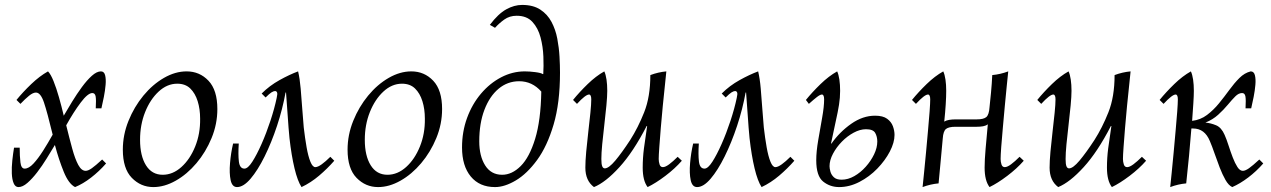

<svg xmlns="http://www.w3.org/2000/svg" viewBox="-20 -745 5162 780"><path d="M55 15Q42 15 35.5 -0.5Q29 -16 28 -40.5Q27 -65 30 -93Q33 -121 37 -145H60Q60 -111 63 -85.5Q66 -60 80 -60Q97 -60 116 -80.5Q135 -101 155 -132.5Q175 -164 194 -198Q172 -289 158.5 -329Q145 -369 126 -369Q114 -369 98 -356Q82 -343 63 -323L47 -339Q73 -371 107 -403.5Q141 -436 175 -455Q186 -444 197.5 -415.5Q209 -387 219.5 -350Q230 -313 239 -275Q254 -301 273 -332Q292 -363 312.5 -391Q333 -419 353 -437Q373 -455 390 -455Q403 -455 407 -439.5Q411 -424 409 -400.5Q407 -377 402 -351.5Q397 -326 392 -305H369Q371 -340 368.5 -353.5Q366 -367 355 -367Q337 -367 308 -328.5Q279 -290 249 -236Q262 -183 273.5 -141Q285 -99 298 -75Q311 -51 328 -51Q338 -51 353 -61.5Q368 -72 395 -97L411 -81Q383 -49 350 -23.5Q317 2 285 15Q259 2 239 -47Q219 -96 203 -156Q188 -131 169.5 -101Q151 -71 131 -45Q111 -19 91.5 -2Q72 15 55 15Z M603 15Q552 15 515.5 -22.5Q479 -60 479 -137Q479 -197 502 -254Q525 -311 562.5 -356.5Q600 -402 646 -428.5Q692 -455 738 -455Q791 -455 827 -417Q863 -379 863 -302Q863 -241 839.5 -184Q816 -127 778 -82Q740 -37 694 -11Q648 15 603 15ZM641 -35Q682 -35 717 -66.5Q752 -98 773 -150Q794 -202 793 -263Q793 -302 783 -334Q773 -366 753 -385.5Q733 -405 700 -405Q659 -405 624.5 -373Q590 -341 569.5 -289.5Q549 -238 549 -177Q549 -112 573 -73.5Q597 -35 641 -35Z M1322 -108 1338 -92Q1310 -60 1276.5 -31.5Q1243 -3 1205 15Q1189 -9 1176.5 -61Q1164 -113 1156 -184Q1152 -225 1149 -272Q1146 -319 1142 -369H1140Q1128 -302 1105.5 -234Q1083 -166 1055 -109.5Q1027 -53 998 -19Q969 15 943 15Q923 15 917 -13Q911 -41 914.5 -82.5Q918 -124 927 -162H950Q947 -117 950.5 -88.5Q954 -60 973 -60Q987 -60 1005 -88Q1023 -116 1042.5 -160Q1062 -204 1078.5 -254Q1095 -304 1104 -347Q1108 -364 1105.5 -369.5Q1103 -375 1098 -375Q1091 -375 1082.5 -369.5Q1074 -364 1059 -349L1043 -365Q1075 -397 1115.5 -419.5Q1156 -442 1191 -455Q1198 -426 1201.5 -385Q1205 -344 1208 -302Q1211 -260 1214 -227Q1219 -184 1225.5 -147Q1232 -110 1241 -88Q1250 -66 1261 -66Q1271 -66 1287 -77.5Q1303 -89 1322 -108Z M1516 15Q1465 15 1428.5 -22.5Q1392 -60 1392 -137Q1392 -197 1415 -254Q1438 -311 1475.5 -356.5Q1513 -402 1559 -428.5Q1605 -455 1651 -455Q1704 -455 1740 -417Q1776 -379 1776 -302Q1776 -241 1752.5 -184Q1729 -127 1691 -82Q1653 -37 1607 -11Q1561 15 1516 15ZM1554 -35Q1595 -35 1630 -66.5Q1665 -98 1686 -150Q1707 -202 1706 -263Q1706 -302 1696 -334Q1686 -366 1666 -385.5Q1646 -405 1613 -405Q1572 -405 1537.5 -373Q1503 -341 1482.5 -289.5Q1462 -238 1462 -177Q1462 -112 1486 -73.5Q1510 -35 1554 -35Z M1970 -644Q2004 -689 2036.5 -707Q2069 -725 2101 -725Q2146 -725 2175 -706Q2204 -687 2220.5 -656Q2237 -625 2244 -588Q2251 -551 2253 -515Q2255 -479 2255 -450Q2255 -327 2229 -239Q2203 -151 2162 -95Q2121 -39 2075.5 -12Q2030 15 1991 15Q1928 15 1892.5 -28Q1857 -71 1857 -146Q1857 -210 1877.5 -266Q1898 -322 1934 -364.5Q1970 -407 2016 -431Q2062 -455 2112 -455Q2131 -455 2154.5 -452Q2178 -449 2185 -444H2187Q2189 -475 2187.5 -515Q2186 -555 2176 -593Q2166 -631 2143 -656Q2120 -681 2079 -681Q2050 -681 2028.5 -665.5Q2007 -650 1991 -632ZM2089 -415Q2042 -415 2005.5 -384.5Q1969 -354 1948 -299Q1927 -244 1927 -171Q1927 -111 1951 -73Q1975 -35 2020 -35Q2060 -35 2095.5 -70.5Q2131 -106 2154 -181Q2177 -256 2179 -373Q2142 -415 2089 -415Z M2393 15Q2358 -11 2358 -64Q2358 -90 2361.5 -129Q2365 -168 2370 -210Q2375 -252 2378.5 -287Q2382 -322 2382 -341Q2382 -361 2373 -361Q2359 -361 2324 -323L2308 -339Q2334 -371 2367.5 -403.5Q2401 -436 2435 -455Q2441 -442 2444 -421.5Q2447 -401 2447 -376Q2447 -354 2443.5 -316.5Q2440 -279 2435 -237.5Q2430 -196 2426.5 -159Q2423 -122 2423 -99Q2423 -78 2426.5 -69.5Q2430 -61 2437 -61Q2453 -61 2479.5 -92.5Q2506 -124 2540 -176Q2572 -226 2597 -289Q2622 -352 2622 -440Q2654 -452 2687 -455Q2685 -434 2681 -396.5Q2677 -359 2672.5 -314Q2668 -269 2664.5 -225.5Q2661 -182 2658.5 -148Q2656 -114 2656 -99Q2656 -88 2659.5 -77Q2663 -66 2673 -66Q2683 -66 2698.5 -77.5Q2714 -89 2733 -108L2750 -92Q2722 -60 2683 -30.5Q2644 -1 2611 15Q2591 -11 2591 -64Q2591 -103 2596 -142Q2601 -181 2609 -233H2607Q2553 -128 2496.5 -66Q2440 -4 2393 15Z M3191 -108 3207 -92Q3179 -60 3145.5 -31.5Q3112 -3 3074 15Q3058 -9 3045.5 -61Q3033 -113 3025 -184Q3021 -225 3018 -272Q3015 -319 3011 -369H3009Q2997 -302 2974.5 -234Q2952 -166 2924 -109.5Q2896 -53 2867 -19Q2838 15 2812 15Q2792 15 2786 -13Q2780 -41 2783.5 -82.5Q2787 -124 2796 -162H2819Q2816 -117 2819.5 -88.5Q2823 -60 2842 -60Q2856 -60 2874 -88Q2892 -116 2911.5 -160Q2931 -204 2947.5 -254Q2964 -304 2973 -347Q2977 -364 2974.5 -369.5Q2972 -375 2967 -375Q2960 -375 2951.5 -369.5Q2943 -364 2928 -349L2912 -365Q2944 -397 2984.5 -419.5Q3025 -442 3060 -455Q3067 -426 3070.5 -385Q3074 -344 3077 -302Q3080 -260 3083 -227Q3088 -184 3094.5 -147Q3101 -110 3110 -88Q3119 -66 3130 -66Q3140 -66 3156 -77.5Q3172 -89 3191 -108Z M3535 -275Q3567 -275 3584 -262.5Q3601 -250 3607.5 -232Q3614 -214 3614 -197Q3614 -166 3595 -129.5Q3576 -93 3544 -60Q3512 -27 3471.5 -6Q3431 15 3389 15Q3352 15 3324 -7.5Q3296 -30 3296 -94Q3296 -129 3304 -175.5Q3312 -222 3320 -267Q3328 -312 3328 -341Q3328 -361 3319 -361Q3312 -361 3299 -351Q3286 -341 3266 -323L3254 -339Q3280 -371 3313.5 -403.5Q3347 -436 3381 -455Q3387 -442 3390 -421.5Q3393 -401 3393 -376Q3393 -348 3388.5 -319.5Q3384 -291 3375.5 -253.5Q3367 -216 3356 -162H3358Q3391 -209 3438 -242Q3485 -275 3535 -275ZM3399 -15Q3425 -15 3450.5 -29.5Q3476 -44 3497 -67.5Q3518 -91 3531 -118Q3544 -145 3544 -170Q3544 -190 3535.5 -205Q3527 -220 3498 -220Q3474 -220 3448 -206Q3422 -192 3400 -169.5Q3378 -147 3364 -120.5Q3350 -94 3350 -70Q3350 -61 3353.5 -48Q3357 -35 3367.5 -25Q3378 -15 3399 -15Z M4122 -108 4139 -92Q4111 -60 4072 -30.5Q4033 -1 4000 15Q3980 -11 3980 -64Q3980 -95 3984 -140.5Q3988 -186 3993 -240Q3985 -234 3973.5 -232Q3962 -230 3948 -230H3862Q3834 -230 3823 -221Q3812 -212 3810 -183Q3806 -139 3802 -96Q3798 -53 3793 0Q3760 3 3728 15Q3730 -6 3734 -43.5Q3738 -81 3742 -126Q3746 -171 3750 -214.5Q3754 -258 3756.5 -292Q3759 -326 3759 -341Q3759 -361 3750 -361Q3736 -361 3701 -323L3685 -339Q3711 -371 3744.5 -403.5Q3778 -436 3812 -455Q3818 -442 3821 -421.5Q3824 -401 3824 -376Q3824 -353 3822 -321Q3820 -289 3816 -251Q3824 -256 3836 -258Q3848 -260 3862 -260H3948Q3976 -260 3987 -269.5Q3998 -279 4000 -310Q4004 -348 4006 -369Q4008 -390 4009 -405.5Q4010 -421 4011 -440Q4044 -443 4076 -455Q4074 -434 4070 -396.5Q4066 -359 4062 -314Q4058 -269 4054 -225.5Q4050 -182 4047.5 -148Q4045 -114 4045 -99Q4045 -88 4048.5 -77Q4052 -66 4062 -66Q4072 -66 4087.5 -77.5Q4103 -89 4122 -108Z M4279 15Q4244 -11 4244 -64Q4244 -90 4247.5 -129Q4251 -168 4256 -210Q4261 -252 4264.5 -287Q4268 -322 4268 -341Q4268 -361 4259 -361Q4245 -361 4210 -323L4194 -339Q4220 -371 4253.5 -403.5Q4287 -436 4321 -455Q4327 -442 4330 -421.5Q4333 -401 4333 -376Q4333 -354 4329.5 -316.5Q4326 -279 4321 -237.5Q4316 -196 4312.5 -159Q4309 -122 4309 -99Q4309 -78 4312.5 -69.5Q4316 -61 4323 -61Q4339 -61 4365.5 -92.5Q4392 -124 4426 -176Q4458 -226 4483 -289Q4508 -352 4508 -440Q4540 -452 4573 -455Q4571 -434 4567 -396.5Q4563 -359 4558.5 -314Q4554 -269 4550.5 -225.5Q4547 -182 4544.5 -148Q4542 -114 4542 -99Q4542 -88 4545.5 -77Q4549 -66 4559 -66Q4569 -66 4584.5 -77.5Q4600 -89 4619 -108L4636 -92Q4608 -60 4569 -30.5Q4530 -1 4497 15Q4477 -11 4477 -64Q4477 -103 4482 -142Q4487 -181 4495 -233H4493Q4439 -128 4382.5 -66Q4326 -4 4279 15Z M4734 15Q4736 -6 4740 -43.5Q4744 -81 4748 -126Q4752 -171 4756 -214.5Q4760 -258 4762.5 -292Q4765 -326 4765 -341Q4765 -361 4756 -361Q4742 -361 4707 -323L4691 -339Q4717 -371 4750.5 -403.5Q4784 -436 4818 -455Q4824 -442 4827 -421.5Q4830 -401 4830 -376Q4830 -358 4828 -326Q4826 -294 4823 -254Q4857 -258 4883.5 -278Q4910 -298 4932 -325Q4954 -352 4974 -379.5Q4994 -407 5015 -428Q5036 -449 5061 -455Q5074 -455 5078 -439.5Q5082 -424 5080 -400.5Q5078 -377 5073 -351.5Q5068 -326 5063 -305H5040Q5042 -340 5039.5 -353.5Q5037 -367 5026 -367Q5012 -367 4998.5 -353.5Q4985 -340 4968 -319.5Q4951 -299 4929 -279Q4907 -259 4877 -247Q4899 -245 4920.5 -236Q4942 -227 4955 -197Q4963 -179 4971 -154Q4979 -129 4988 -105.5Q4997 -82 5007 -66.5Q5017 -51 5029 -51Q5039 -51 5054 -61.5Q5069 -72 5096 -97L5112 -81Q5084 -49 5051 -24Q5018 1 4986 15Q4971 8 4958.5 -14Q4946 -36 4935 -64.5Q4924 -93 4914 -122Q4904 -151 4895 -172Q4874 -223 4827 -223H4820Q4816 -171 4810.5 -112.5Q4805 -54 4799 0Q4766 3 4734 15Z"/></svg>

Font: Bona Nova
Style: Italic
Weight: 400
Italic angle: -4°
Designer: Mateusz Machalski
Foundry: Capitalics
Version: Version 4.001; ttfautohint (v1.8.3)